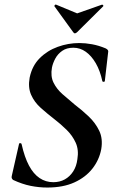

<svg xmlns="http://www.w3.org/2000/svg" viewBox="-20 -829 510 861"><path d="M192 12Q155 12 117.5 4.5Q80 -3 39 -22Q35 -25 33 -29.5Q31 -34 33 -41L65 -182Q65 -187 70.5 -187Q76 -187 77 -182Q90 -124 110 -86.5Q130 -49 157.5 -30.5Q185 -12 219 -12Q248 -12 270.5 -24.5Q293 -37 308 -60Q323 -83 327 -115Q334 -157 319.5 -189Q305 -221 278.5 -247Q252 -273 222 -296Q191 -320 162.5 -345.5Q134 -371 119.5 -404Q105 -437 113 -481Q124 -534 158 -568Q192 -602 239 -619Q286 -636 336 -636Q363 -636 393 -630.5Q423 -625 454 -612Q468 -605 465 -595L450 -465Q449 -462 444.5 -462Q440 -462 439 -465Q429 -512 409.5 -545.5Q390 -579 364.5 -597Q339 -615 309 -615Q279 -615 259 -601Q239 -587 228 -566.5Q217 -546 213 -526Q206 -487 220 -458.5Q234 -430 260 -407Q286 -384 315 -360Q348 -335 378 -306.5Q408 -278 425 -242.5Q442 -207 434 -160Q425 -112 394.5 -73Q364 -34 313.5 -11Q263 12 192 12ZM308 -685 224 -801Q223 -803 226 -806.5Q229 -810 232 -808L326 -769L437 -808Q439 -809 442 -806Q445 -803 443 -801L326 -685Q315 -674 308 -685Z"/></svg>

Font: Cormorant Light
Style: Bold Italic
Weight: 700
Italic angle: -10°
Version: Version 4.000